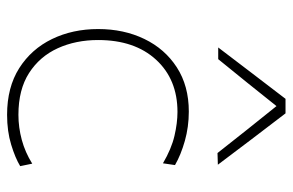

<svg xmlns="http://www.w3.org/2000/svg" viewBox="-162 -655 826 542"><g transform="rotate(90 251.0 -384.0)"><path d="M304 9Q226.5 9 172.5 -25.2Q118.5 -59.5 90.2 -117.8Q62 -176 62 -248Q62 -320.5 90 -378.5Q118 -436.5 170.2 -470.2Q222.5 -504 295 -504Q338 -504 377.8 -492.8Q417.5 -481.5 446 -465L441 -431Q400 -455 363.5 -463.5Q327 -472 296 -472Q204 -472 148.5 -411.5Q93 -351 93 -248Q93 -185 116.2 -134Q139.5 -83 186.2 -53Q233 -23 304 -23Q339.5 -23 374.8 -32.5Q410 -42 442 -62L449 -28Q426 -14 388.2 -2.5Q350.5 9 304 9ZM412 -585Q378.5 -627 346 -668.5Q313 -709.5 279.5 -751.5Q246 -709.5 213.5 -669Q180.5 -628.5 147 -587H114Q150 -634.5 186.5 -682.2Q223 -730 259 -777H300Q336 -730 372.5 -682Q408.5 -634 445 -586Z"/></g></svg>

Font: Heraclito Thin
Style: Regular
Weight: 100
Designer: Kostas Bartsokas (font) & Cristiano Sobral (main changes)
Foundry: Kostas Bartsokas (font) & Cristiano Sobral (main changes)
Version: Version 1.00;July 8, 2020;FontCreator 13.0.0.2655 64-bit